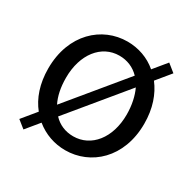

<svg xmlns="http://www.w3.org/2000/svg" viewBox="-135 -708 877 873"><g transform="rotate(30 303.0 -271.5)"><path d="M439 -395C455 -361 465 -317 465 -267C465 -144 397 -60 303 -60C262 -60 226 -75 199 -104ZM168 -148C151 -182 142 -224 142 -275C142 -398 209 -483 303 -483C344 -483 380 -468 408 -439ZM555 -536 514 -569 458 -501C415 -538 360 -557 303 -557C170 -557 51 -452 51 -271C51 -191 74 -126 112 -79L52 -6L92 26L148 -42C192 -6 246 13 303 13C436 13 555 -91 555 -271C555 -351 532 -415 495 -463Z"/></g></svg>

Font: Noto Sans KR Regular
Style: Regular
Weight: 400
Designer: Ryoko NISHIZUKA  (kana & ideographs); Paul D. Hunt (Latin, Greek & Cyrillic); Wenlong ZHANG  (bopomofo); Sandoll Communi
Foundry: Adobe Systems Incorporated
Version: Version 1.004;PS 1.004;hotconv 1.0.82;makeotf.lib2.5.63406